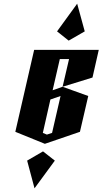

<svg xmlns="http://www.w3.org/2000/svg" viewBox="-20 -770 555 1040"><path d="M398 -750 439 -600 352 -550 289 -600ZM165 -500H515L481 -350L319 -300L354 -450H304L265 -281L319 -300L458 -250L413 -56L223 9L63 -56ZM308 -250 253 -231 212 -50 234 -41 262 -50ZM213 50 277 100 167 250 127 100Z"/></svg>

Font: SOV_Meka
Style: Italic
Weight: 400
Italic angle: -13°
Version: Version 1.00